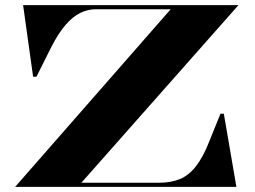

<svg xmlns="http://www.w3.org/2000/svg" viewBox="-20 -728 994 748"><path d="M39 0 645 -692H353Q322 -692 292.5 -677.5Q263 -663 235 -630.5Q207 -598 180 -545L122 -429H109L70 -708H909L297 -16H599Q646 -16 681 -30.5Q716 -45 744 -81Q772 -117 796 -179L839 -285H852L901 0Z"/></svg>

Font: Kalnia SemiExpanded Medium
Style: Regular
Weight: 500
Width: 6
Designer: Frida Medrano
Foundry: Frida Medrano
Version: Version 1.105